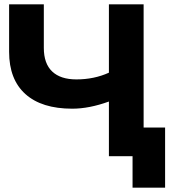

<svg xmlns="http://www.w3.org/2000/svg" viewBox="-20 -720 805 885"><path d="M313 -219Q172 -219 97 -286.5Q22 -354 22 -481V-700H182V-499Q182 -427 220.5 -390.5Q259 -354 332 -354Q414 -354 482 -385V-700H642V0H482V-252Q391 -219 313 -219ZM591 145V0H482V-132H741V145Z"/></svg>

Font: Montserrat
Style: Bold
Weight: 700
Designer: Julieta Ulanovsky
Foundry: Julieta Ulanovsky
Version: Version 9.000; ttfautohint (v1.8.4.7-5d5b)